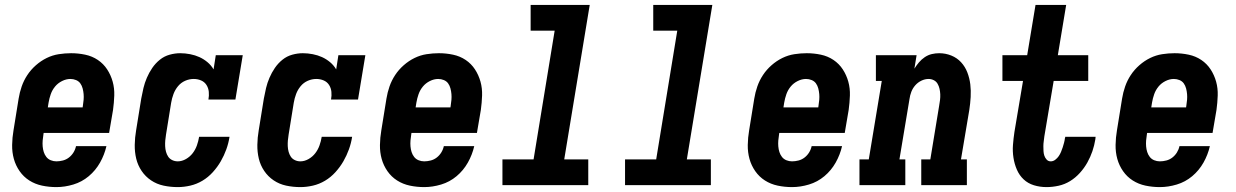

<svg xmlns="http://www.w3.org/2000/svg" viewBox="-20 -755 5040 783"><path d="M210 8Q180 8 151.5 2Q123 -4 99.5 -19Q76 -34 60 -57Q44 -80 36.5 -107Q29 -134 29.5 -164Q30 -194 35 -223L56 -353Q60 -378 68.5 -402.5Q77 -427 91.5 -449Q106 -471 126.5 -489Q147 -507 170.5 -518.5Q194 -530 219.5 -534Q245 -538 270 -538Q299 -538 327.5 -532Q356 -526 379 -510.5Q402 -495 417 -472Q432 -449 439.5 -422Q447 -395 446 -365.5Q445 -336 441 -307L425 -213H158L157 -206Q155 -194 154 -182Q153 -170 154 -158Q155 -146 158.5 -135Q162 -124 169 -115Q176 -106 187 -101.5Q198 -97 210 -97Q223 -97 236.5 -100.5Q250 -104 261 -112.5Q272 -121 279.5 -133Q287 -145 290 -159H414Q406 -124 388 -92Q370 -60 342 -36.5Q314 -13 279 -2.5Q244 8 210 8ZM175 -317H317L318 -324Q320 -336 321 -348Q322 -360 321 -371.5Q320 -383 317 -394.5Q314 -406 307.5 -415Q301 -424 290 -428.5Q279 -433 267 -433Q250 -433 233 -424.5Q216 -416 204.5 -402Q193 -388 187 -371Q181 -354 178 -336Z M705 8Q675 8 647 2Q619 -4 596 -19.5Q573 -35 557.5 -58Q542 -81 535.5 -108Q529 -135 529.5 -164.5Q530 -194 535 -223L556 -353Q560 -375 565 -396Q570 -417 579 -438Q588 -459 601 -478Q614 -497 632 -511.5Q650 -526 672 -532Q694 -538 715 -538Q735 -538 755.5 -534Q776 -530 793.5 -522Q811 -514 826 -501.5Q841 -489 851 -472L860 -530H970L940 -349H830Q833 -365 831.5 -380.5Q830 -396 822 -408.5Q814 -421 800 -427Q786 -433 770 -433Q752 -433 735 -425.5Q718 -418 706 -403.5Q694 -389 687.5 -371.5Q681 -354 678 -336L657 -206Q655 -194 654 -182.5Q653 -171 653.5 -159Q654 -147 657 -136Q660 -125 666 -116Q672 -107 682.5 -102Q693 -97 705 -97Q722 -97 738.5 -106.5Q755 -116 766 -130.5Q777 -145 783 -162Q789 -179 792 -197H916Q912 -171 903 -146Q894 -121 880.5 -97.5Q867 -74 848 -53Q829 -32 805.5 -18Q782 -4 756 2Q730 8 705 8Z M1205 8Q1175 8 1147 2Q1119 -4 1096 -19.5Q1073 -35 1057.5 -58Q1042 -81 1035.5 -108Q1029 -135 1029.5 -164.5Q1030 -194 1035 -223L1056 -353Q1060 -375 1065 -396Q1070 -417 1079 -438Q1088 -459 1101 -478Q1114 -497 1132 -511.5Q1150 -526 1172 -532Q1194 -538 1215 -538Q1235 -538 1255.5 -534Q1276 -530 1293.5 -522Q1311 -514 1326 -501.5Q1341 -489 1351 -472L1360 -530H1470L1440 -349H1330Q1333 -365 1331.5 -380.5Q1330 -396 1322 -408.5Q1314 -421 1300 -427Q1286 -433 1270 -433Q1252 -433 1235 -425.5Q1218 -418 1206 -403.5Q1194 -389 1187.5 -371.5Q1181 -354 1178 -336L1157 -206Q1155 -194 1154 -182.5Q1153 -171 1153.5 -159Q1154 -147 1157 -136Q1160 -125 1166 -116Q1172 -107 1182.5 -102Q1193 -97 1205 -97Q1222 -97 1238.5 -106.5Q1255 -116 1266 -130.5Q1277 -145 1283 -162Q1289 -179 1292 -197H1416Q1412 -171 1403 -146Q1394 -121 1380.5 -97.5Q1367 -74 1348 -53Q1329 -32 1305.5 -18Q1282 -4 1256 2Q1230 8 1205 8Z M1710 8Q1680 8 1651.5 2Q1623 -4 1599.5 -19Q1576 -34 1560 -57Q1544 -80 1536.5 -107Q1529 -134 1529.5 -164Q1530 -194 1535 -223L1556 -353Q1560 -378 1568.5 -402.5Q1577 -427 1591.5 -449Q1606 -471 1626.5 -489Q1647 -507 1670.5 -518.5Q1694 -530 1719.5 -534Q1745 -538 1770 -538Q1799 -538 1827.5 -532Q1856 -526 1879 -510.5Q1902 -495 1917 -472Q1932 -449 1939.5 -422Q1947 -395 1946 -365.5Q1945 -336 1941 -307L1925 -213H1658L1657 -206Q1655 -194 1654 -182Q1653 -170 1654 -158Q1655 -146 1658.5 -135Q1662 -124 1669 -115Q1676 -106 1687 -101.5Q1698 -97 1710 -97Q1723 -97 1736.5 -100.5Q1750 -104 1761 -112.5Q1772 -121 1779.5 -133Q1787 -145 1790 -159H1914Q1906 -124 1888 -92Q1870 -60 1842 -36.5Q1814 -13 1779 -2.5Q1744 8 1710 8ZM1675 -317H1817L1818 -324Q1820 -336 1821 -348Q1822 -360 1821 -371.5Q1820 -383 1817 -394.5Q1814 -406 1807.5 -415Q1801 -424 1790 -428.5Q1779 -433 1767 -433Q1750 -433 1733 -424.5Q1716 -416 1704.5 -402Q1693 -388 1687 -371Q1681 -354 1678 -336Z M2029 0V-105H2156L2242 -630H2144V-735H2385L2281 -105H2379V0Z M2529 0V-105H2656L2742 -630H2644V-735H2885L2781 -105H2879V0Z M3210 8Q3180 8 3151.5 2Q3123 -4 3099.5 -19Q3076 -34 3060 -57Q3044 -80 3036.5 -107Q3029 -134 3029.5 -164Q3030 -194 3035 -223L3056 -353Q3060 -378 3068.5 -402.5Q3077 -427 3091.5 -449Q3106 -471 3126.5 -489Q3147 -507 3170.5 -518.5Q3194 -530 3219.5 -534Q3245 -538 3270 -538Q3299 -538 3327.5 -532Q3356 -526 3379 -510.5Q3402 -495 3417 -472Q3432 -449 3439.5 -422Q3447 -395 3446 -365.5Q3445 -336 3441 -307L3425 -213H3158L3157 -206Q3155 -194 3154 -182Q3153 -170 3154 -158Q3155 -146 3158.5 -135Q3162 -124 3169 -115Q3176 -106 3187 -101.5Q3198 -97 3210 -97Q3223 -97 3236.5 -100.5Q3250 -104 3261 -112.5Q3272 -121 3279.5 -133Q3287 -145 3290 -159H3414Q3406 -124 3388 -92Q3370 -60 3342 -36.5Q3314 -13 3279 -2.5Q3244 8 3210 8ZM3175 -317H3317L3318 -324Q3320 -336 3321 -348Q3322 -360 3321 -371.5Q3320 -383 3317 -394.5Q3314 -406 3307.5 -415Q3301 -424 3290 -428.5Q3279 -433 3267 -433Q3250 -433 3233 -424.5Q3216 -416 3204.5 -402Q3193 -388 3187 -371Q3181 -354 3178 -336Z M3485 0V-105H3523L3576 -425H3552V-530H3718L3709 -475Q3717 -488 3727.5 -500.5Q3738 -513 3751.5 -522Q3765 -531 3780 -534.5Q3795 -538 3810 -538Q3836 -538 3859.5 -528.5Q3883 -519 3899.5 -501Q3916 -483 3925 -459.5Q3934 -436 3937 -411Q3940 -386 3938.5 -359.5Q3937 -333 3933 -307L3899 -105H3923V0H3737V-105H3774L3810 -324Q3810 -324 3810 -324Q3810 -324 3810 -324Q3812 -335 3813.5 -347Q3815 -359 3814.5 -370.5Q3814 -382 3811.5 -393Q3809 -404 3803.5 -413.5Q3798 -423 3788 -428Q3778 -433 3767 -433Q3752 -433 3737.5 -426Q3723 -419 3712.5 -407Q3702 -395 3696.5 -380.5Q3691 -366 3689 -351L3648 -105H3672V0Z M4248 8Q4221 8 4196.5 0.5Q4172 -7 4154.5 -23.5Q4137 -40 4127 -63Q4117 -86 4113 -112Q4109 -138 4111 -164Q4113 -190 4117 -217L4152 -425H4068V-530H4169L4203 -735H4328L4294 -530H4418V-425H4277L4239 -199Q4238 -189 4236.5 -179Q4235 -169 4235 -159Q4235 -149 4235.5 -139Q4236 -129 4239 -120Q4242 -111 4248.5 -104Q4255 -97 4265 -97Q4275 -97 4283.5 -103.5Q4292 -110 4297.5 -118Q4303 -126 4307 -135.5Q4311 -145 4314 -154.5Q4317 -164 4319.5 -173.5Q4322 -183 4323 -192Q4324 -193 4324 -194.5Q4324 -196 4324 -197H4448Q4448 -195 4447.5 -192.5Q4447 -190 4447 -187Q4443 -162 4435 -138.5Q4427 -115 4414.5 -92.5Q4402 -70 4384 -50Q4366 -30 4344 -16.5Q4322 -3 4297 2.5Q4272 8 4248 8Z M4710 8Q4680 8 4651.5 2Q4623 -4 4599.5 -19Q4576 -34 4560 -57Q4544 -80 4536.5 -107Q4529 -134 4529.5 -164Q4530 -194 4535 -223L4556 -353Q4560 -378 4568.5 -402.5Q4577 -427 4591.5 -449Q4606 -471 4626.5 -489Q4647 -507 4670.5 -518.5Q4694 -530 4719.5 -534Q4745 -538 4770 -538Q4799 -538 4827.5 -532Q4856 -526 4879 -510.5Q4902 -495 4917 -472Q4932 -449 4939.5 -422Q4947 -395 4946 -365.5Q4945 -336 4941 -307L4925 -213H4658L4657 -206Q4655 -194 4654 -182Q4653 -170 4654 -158Q4655 -146 4658.5 -135Q4662 -124 4669 -115Q4676 -106 4687 -101.5Q4698 -97 4710 -97Q4723 -97 4736.5 -100.5Q4750 -104 4761 -112.5Q4772 -121 4779.5 -133Q4787 -145 4790 -159H4914Q4906 -124 4888 -92Q4870 -60 4842 -36.5Q4814 -13 4779 -2.5Q4744 8 4710 8ZM4675 -317H4817L4818 -324Q4820 -336 4821 -348Q4822 -360 4821 -371.5Q4820 -383 4817 -394.5Q4814 -406 4807.5 -415Q4801 -424 4790 -428.5Q4779 -433 4767 -433Q4750 -433 4733 -424.5Q4716 -416 4704.5 -402Q4693 -388 4687 -371Q4681 -354 4678 -336Z"/></svg>

Font: Iosevka Curly Slab XBdObl
Style: Regular
Weight: 800
Italic angle: -9°
Monospace: yes
Designer: Belleve Invis
Foundry: Belleve Invis
Version: Version 11.1.0; ttfautohint (v1.8.3)